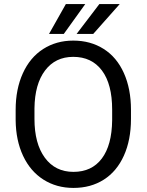

<svg xmlns="http://www.w3.org/2000/svg" viewBox="-20 -922 728 952"><path d="M629.4 -332.5Q629.4 -228 594.2 -150.1Q559.1 -72.3 494.6 -31.2Q430.2 9.8 344.2 9.8Q260.3 9.8 195.3 -31.5Q130.4 -72.8 94.5 -149.2Q58.6 -225.6 57.6 -326.2V-377.4Q57.6 -480 93.3 -558.6Q128.9 -637.2 194.1 -679Q259.3 -720.7 343.3 -720.7Q428.7 -720.7 493.9 -679.4Q559.1 -638.2 594.2 -559.8Q629.4 -481.4 629.4 -377.4ZM536.1 -378.4Q536.1 -504.9 485.4 -572.5Q434.6 -640.1 343.3 -640.1Q254.4 -640.1 203.4 -572.5Q152.3 -504.9 150.9 -384.8V-332.5Q150.9 -210 202.4 -139.9Q253.9 -69.8 344.2 -69.8Q435.1 -69.8 484.9 -136Q534.7 -202.1 536.1 -325.7ZM472.7 -901.9H573.7L442.4 -753.9H359.9ZM306.6 -901.9H402.8L296.4 -753.9H223.1Z"/></svg>

Font: Roboto-ThirdPerson-AD3FC
Style: ThirdPerson-AD3FC
Weight: 400
Designer: Google
Version: Version 2.137; 2017